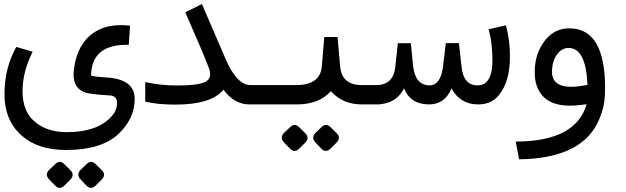

<svg xmlns="http://www.w3.org/2000/svg" viewBox="-20 -509 3050 936"><path d="M305.7 135.3Q453.1 135.3 522 60.5Q551.8 28.8 550.3 -9.3Q550.3 -43 512.7 -43.9Q414.6 -49.3 388.7 -60.5Q331.5 -85.4 339.8 -164.6Q355 -305.7 454.6 -360.4Q519 -395 613.8 -383.8L607.9 -290.5H596.7Q426.8 -290.5 423.8 -141.1Q432.1 -135.7 499 -131.3Q636.2 -123 636.7 -27.8Q636.7 68.8 558.1 143.6Q474.1 222.2 302.7 222.2Q163.1 222.2 84 150.4Q-2 73.7 2 -63.5Q4.9 -183.6 59.6 -280.3L139.2 -256.8Q89.4 -158.7 89.8 -60.5Q91.3 33.7 146.5 81.5Q206.5 135.3 305.7 135.3ZM447.1 291.9 475.9 320.1Q499.4 343 474.8 367.1L446.6 395.3Q423.1 417.8 402.7 396.9L374 367.1Q350.5 343 372.9 319L401.2 291.9Q424.1 268.3 447.1 291.9ZM294.1 291.9 322.8 320.1Q345.8 343 322.8 367.1L294.1 395.3Q271.1 417.8 250.2 396.9L220.9 367.1Q196.9 343 219.4 319L248.6 291.9Q271.1 268.3 294.1 291.9Z M1195.3 0Q1122.1 0 1069.3 -71.8Q1011.2 0 838.4 1Q745.6 1 688 -13.7V-108.9Q766.1 -91.8 846.7 -92.3Q941.9 -91.8 979.5 -109.4Q1017.6 -127.4 997.6 -179.2Q969.7 -250.5 965.3 -259.8L883.3 -449.2L964.4 -489.3L1080.6 -219.7Q1135.3 -94.2 1200.7 -94.2H1223.1V0Z M1591.8 -63.5Q1535.6 0 1425.3 0H1203.6V-94.2H1422.9Q1541 -94.2 1548.8 -185.1L1561 -328.6H1625.5L1638.2 -185.1Q1646.5 -94.2 1743.2 -94.2H1831.1V0H1744.6Q1650.9 0 1593.8 -63.5H1592.8ZM1592.2 111.7 1620.9 139.9Q1644.4 162.9 1619.8 186.9L1591.6 215.1Q1568.1 237.6 1547.7 216.7L1519 186.9Q1495.5 162.9 1518 138.8L1546.2 111.7Q1569.2 88.2 1592.2 111.7ZM1439.1 111.7 1467.8 139.9Q1490.8 162.9 1467.8 186.9L1439.1 215.1Q1416.1 237.6 1395.2 216.7L1365.9 186.9Q1341.9 162.9 1364.4 138.8L1393.6 111.7Q1416.1 88.2 1439.1 111.7Z M2308.6 -92.8Q2388.2 -93.3 2379.9 -243.7Q2376.5 -319.8 2361.8 -366.2L2446.3 -385.7Q2465.3 -316.4 2465.8 -242.7Q2468.8 -111.3 2408.7 -41Q2373 0 2311 0Q2223.6 0 2181.2 -77.6Q2147.5 1 2069.8 0Q1980 -1 1949.7 -78.6Q1910.2 0 1813.5 0H1803.7V-94.2H1813.5Q1897.9 -94.2 1907.2 -183.6L1919.4 -298.3H1982.9L1994.1 -186.5Q2004.4 -94.2 2073.2 -92.8Q2127.4 -92.3 2139.6 -183.6L2153.3 -298.8H2217.3L2230 -183.6Q2239.7 -92.3 2308.6 -92.8Z M2928.7 -124.5Q2932.6 -35.6 2921.4 12.2Q2909.2 60.5 2887.2 101.6Q2796.4 264.2 2510.7 267.6L2494.1 181.2Q2787.6 180.7 2839.8 -1L2817.4 2Q2675.8 21 2620.6 -46.9Q2586.4 -90.3 2586.9 -155.8Q2586.4 -221.7 2613.3 -275.4Q2661.1 -365.7 2744.6 -370.6Q2915 -379.4 2928.7 -124.5ZM2812 -89.8 2843.8 -95.2V-99.6Q2835.4 -277.3 2750 -275.4Q2710 -273.9 2685.1 -226.6Q2670.9 -196.8 2670.9 -157.7Q2672.4 -69.3 2812 -89.8Z"/></svg>

Font: Vazir Code Hack
Style: Code-Hack
Weight: 400
Foundry: DejaVu fonts team - Redesigned by Saber Rastikerdar
Version: Version 1.1.2